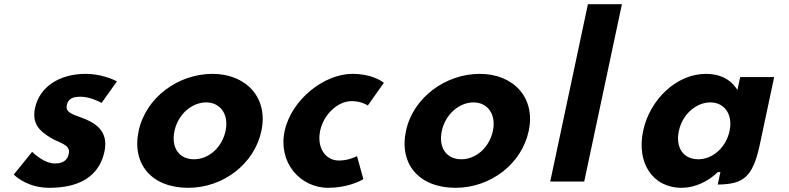

<svg xmlns="http://www.w3.org/2000/svg" viewBox="-20 -880 3758 915"><path d="M146.8 -364.8C130.8 -289.4 171.6 -254.4 216.3 -226.6C259.2 -198 317.7 -193.8 307.8 -147.1C298.7 -104.3 262.8 -101 240.6 -101C194.6 -101 149.2 -141.4 133 -156.3L45.7 -48.1C60.3 -33.8 117.6 15 215 15C311.6 15 446.3 -9.4 478 -158.5C499.9 -261.5 425.1 -299.2 364.3 -320.9C329.3 -334.5 290.6 -343 298.3 -379.1C305 -410.7 328.5 -419 364.2 -419C405.9 -419 448.4 -398 464.2 -389.6L537.3 -492.2C520.1 -501.3 462.7 -528 387.4 -528C264.8 -528 168.7 -467.6 146.8 -364.8Z M877 15C1043.6 15 1192.2 -98.4 1225.7 -256C1259.6 -415.5 1152.3 -528 992.4 -528C829.6 -528 674.6 -415.5 640.7 -256C607.2 -98.3 702.8 15 877 15ZM962.6 -392C1029.7 -392 1071.8 -335.4 1054.9 -256C1038.3 -177.7 975 -121 905 -121C832.1 -121 794.9 -177.8 811.5 -256C828.4 -335.5 894.6 -392 962.6 -392Z M1732.8 -377.2 1809.3 -485.2C1796 -495.8 1748.4 -528 1659.1 -528C1524.9 -528 1368.4 -405.5 1336.4 -255C1304.6 -105.5 1410.3 15 1543.7 15C1632.4 15 1693 -15.3 1711.7 -26L1681.4 -135.8C1667.6 -128.9 1634.9 -115 1595.4 -115C1529.4 -115 1489 -177.9 1505.8 -257C1522.4 -335.1 1589.6 -398 1655.5 -398C1694.7 -398 1720.6 -385 1732.8 -377.2Z M2151 15C2317.6 15 2466.2 -98.4 2499.7 -256C2533.6 -415.5 2426.3 -528 2266.4 -528C2103.6 -528 1948.6 -415.5 1914.7 -256C1881.2 -98.3 1976.8 15 2151 15ZM2236.6 -392C2303.7 -392 2345.8 -335.4 2328.9 -256C2312.3 -177.7 2249 -121 2179 -121C2106.1 -121 2068.9 -177.8 2085.5 -256C2102.4 -335.5 2168.6 -392 2236.6 -392Z M2764.2 -15 2943.8 -860H2781.8L2602.2 -15Z M3228.4 15C3292.8 15 3354.6 -15.9 3398.3 -57.5L3400.9 -60.1H3413.2L3400.5 -0.5C3521.1 -2.1 3566.5 -32.7 3600.4 -188.2L3669.4 -512.6H3507.4L3494.4 -451.6L3485 -464.4C3455.2 -505.1 3407.8 -528 3343.9 -528C3204.8 -528 3076.9 -406.7 3044.9 -256C3012.8 -105.3 3089.3 15 3228.4 15ZM3365.3 -392C3431.9 -392 3473.7 -335.4 3456.8 -256C3440.2 -177.7 3377.1 -121 3307.7 -121C3235.5 -121 3198.6 -177.8 3215.2 -256C3232.1 -335.5 3297.9 -392 3365.3 -392Z"/></svg>

Font: Hussar Nova
Style: RgIta
Weight: 700
Foundry: Cannot Into Space Fonts
Version: Version 0.99